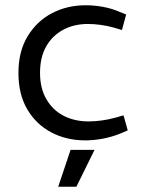

<svg xmlns="http://www.w3.org/2000/svg" viewBox="-20 -526 536 729"><path d="M304 7Q232 7 174.5 -23.5Q117 -54 83.5 -111Q50 -168 50 -249Q50 -331 85 -388.5Q120 -446 177.5 -476Q235 -506 305 -506Q338 -506 371 -500Q404 -494 434 -481L459 -471L443 -412L413 -421Q388 -428 362.5 -431.5Q337 -435 314 -435Q261 -435 220 -413Q179 -391 155.5 -350Q132 -309 132 -249Q132 -191 156 -149.5Q180 -108 221.5 -86.5Q263 -65 316 -65Q339 -65 365.5 -68.5Q392 -72 417 -79L449 -88L465 -31L437 -19Q405 -6 370.5 0.5Q336 7 304 7ZM201 183 248 43H339L270 183Z"/></svg>

Font: REM Medium Light
Style: Regular
Weight: 300
Version: Version 1.005;gftools[0.9.28]